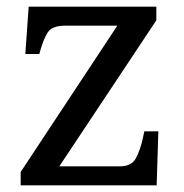

<svg xmlns="http://www.w3.org/2000/svg" viewBox="-20 -556 551 576"><path d="M42 0V-40L332 -479H176Q136 -479 123 -458.5Q110 -438 99 -398L98 -394H56L66 -536H449V-495L158 -57H340Q375 -57 388 -82Q401 -107 408 -139L413 -162H455L450 0Z"/></svg>

Font: Noto Serif Khitan Small Script
Style: Regular
Weight: 400
Designer: LIU Zhao, ZHANG Congyu, Kushim JIANG
Foundry: Guyu Beijing Co. Ltd.
Version: Version 1.000; ttfautohint (v1.8.4.7-5d5b)